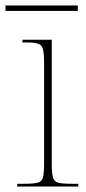

<svg xmlns="http://www.w3.org/2000/svg" viewBox="-35 -681 313 701"><path d="M28 0V-10H53Q87 -10 102.5 -14Q118 -18 122 -34Q126 -50 126 -85V-450Q126 -485 122 -501Q118 -517 104 -521.5Q90 -526 61 -526H47V-536H154V-85Q154 -50 158 -34Q162 -18 177.5 -14Q193 -10 228 -10H251V0ZM-15 -641V-661H249V-641Z"/></svg>

Font: Noto Serif Display SemiCondensed Thin
Style: Regular
Weight: 100
Width: 4
Designer: Monotype Design Team
Foundry: Monotype Imaging Inc.
Version: Version 2.009